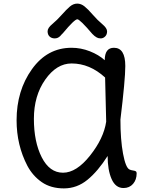

<svg xmlns="http://www.w3.org/2000/svg" viewBox="-20 -1030 850 1065"><path d="M648 -367Q648 -255 662.5 -177.5Q677 -100 698 -90Q706 -86 717 -84.5Q728 -83 733 -80Q738 -77 738 -69Q738 -33 718 -10Q698 13 665 13Q621 13 599 -37Q577 -87 577 -165Q524 -81 465.5 -33Q407 15 334.5 15Q262 15 212 -19.5Q162 -54 132 -110Q72 -225 72 -363Q72 -527 157 -646Q242 -765 377 -765Q429 -765 478.5 -745.5Q528 -726 561 -696Q561 -765 612 -765Q675 -765 675 -664Q675 -589 648 -367ZM569 -355 563 -600Q478 -678 377 -678Q294 -678 231 -588.5Q168 -499 168 -371Q168 -243 211.5 -157.5Q255 -72 329.5 -72Q404 -72 479.5 -167Q555 -262 569 -355ZM492 -842Q423 -923 409 -923Q393 -923 329 -846Q324 -840 321 -838L314 -830Q301 -817 283.5 -817Q266 -817 255 -827.5Q244 -838 244 -856.5Q244 -875 270 -896.5Q296 -918 322.5 -948Q349 -978 368 -994Q387 -1010 408.5 -1010Q430 -1010 449.5 -994Q469 -978 495 -948Q521 -918 547.5 -896Q574 -874 574 -856Q574 -838 563 -827.5Q552 -817 539 -817Q526 -817 517 -822Q504 -829 492 -842Z"/></svg>

Font: Delius Unicase
Style: Regular
Weight: 400
Designer: Natalia Raices
Foundry: Natalia Raices
Version: Version 1.002